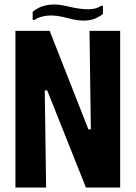

<svg xmlns="http://www.w3.org/2000/svg" viewBox="-20 -838 607 858"><path d="M380 -700H517V0H364L191 -434H180L186 0H49V-700H202L375 -260H386ZM283 -757Q228 -772 191.5 -768Q155 -764 134 -749H126V-785Q138 -796 158.5 -805.5Q179 -815 210 -817.5Q241 -820 285 -809Q340 -796 375.5 -796.5Q411 -797 432 -812H440V-776Q429 -766 408.5 -756.5Q388 -747 357.5 -746Q327 -745 283 -757Z"/></svg>

Font: Phudu Light SemiBold
Style: Regular
Weight: 600
Version: Version 1.005;gftools[0.9.23]